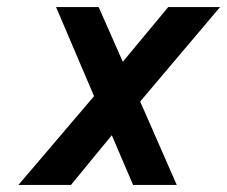

<svg xmlns="http://www.w3.org/2000/svg" viewBox="-20 -521 640 541"><path d="M326 -347 258 -501H138L245 -250L32 0H180L295 -140L355 0H478L375 -235L600 -501H454Z"/></svg>

Font: Advent Pro
Style: Bold Italic
Weight: 700
Italic angle: -12°
Designer: VivaRado, Andreas Kalpakidis
Foundry: VivaRado, Andreas Kalpakidis
Version: Version 3.000